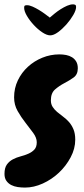

<svg xmlns="http://www.w3.org/2000/svg" viewBox="-40 -849 385 877"><path d="M315.4 -537.1Q315.4 -508.8 296.4 -495.1Q277.3 -481.4 253.9 -469.2Q230.5 -457 211.4 -440.4Q192.4 -423.8 192.4 -390.6Q192.4 -373 200.7 -360.4Q209 -347.7 221.2 -337.4Q233.4 -327.1 248 -316.4Q262.7 -305.7 274.9 -292Q287.1 -278.3 295.4 -258.8Q303.7 -239.3 303.7 -210.9Q303.7 -169.9 282.7 -130.4Q261.7 -90.8 229 -60.1Q196.3 -29.3 155.3 -10.7Q114.3 7.8 74.2 7.8Q57.6 7.8 41 5.4Q24.4 2.9 11.2 -3.9Q-2 -10.7 -10.7 -22.9Q-19.5 -35.2 -19.5 -54.7Q-19.5 -82 -8.8 -97.2Q2 -112.3 18.6 -121.1Q35.2 -129.9 54.2 -134.8Q73.2 -139.6 89.8 -147Q106.4 -154.3 117.2 -166Q127.9 -177.7 127.9 -199.2Q127.9 -219.7 111.8 -241.7Q95.7 -263.7 76.2 -288.6Q56.6 -313.5 40.5 -341.8Q24.4 -370.1 24.4 -404.3Q24.4 -446.3 41.5 -481.9Q58.6 -517.6 87.4 -543.9Q116.2 -570.3 153.3 -585.4Q190.4 -600.6 231.4 -600.6Q247.1 -600.6 262.2 -597.7Q277.3 -594.7 289.1 -587.4Q300.8 -580.1 308.1 -567.9Q315.4 -555.7 315.4 -537.1ZM70.3 -813.5Q70.3 -821.3 73.2 -823.2Q76.2 -825.2 83 -825.2Q94.7 -825.2 108.9 -818.8Q123 -812.5 137.7 -803.7Q152.3 -794.9 165.5 -785.2Q178.7 -775.4 187.5 -768.6Q196.3 -776.4 209.5 -787.1Q222.7 -797.9 237.3 -807.1Q252 -816.4 266.6 -822.8Q281.2 -829.1 293.9 -829.1Q298.8 -829.1 303.2 -827.1Q307.6 -825.2 307.6 -817.4Q307.6 -802.7 294.9 -780.8Q282.2 -758.8 263.7 -737.8Q245.1 -716.8 225.1 -702.1Q205.1 -687.5 189.5 -687.5Q173.8 -687.5 153.3 -701.2Q132.8 -714.8 114.3 -734.9Q95.7 -754.9 83 -776.4Q70.3 -797.9 70.3 -813.5Z"/></svg>

Font: Chewy
Style: Regular
Weight: 400
Designer: Squid
Foundry: Font Diner, Inc DBA Sideshow
Version: Version 1.000